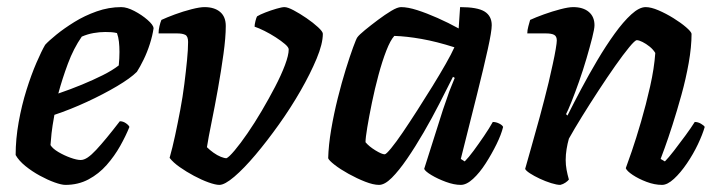

<svg xmlns="http://www.w3.org/2000/svg" viewBox="-20 -520 2023 540"><path d="M164 0Q153 0 133.5 -7Q114 -14 92 -26Q70 -38 51.5 -53Q33 -68 24 -84Q24 -129 32.5 -176.5Q41 -224 54.5 -267Q68 -310 82.5 -343.5Q97 -377 107 -394Q117 -405 138.5 -422.5Q160 -440 189 -458Q218 -476 252 -488Q286 -500 321 -500Q337 -500 358 -489Q379 -478 395 -464Q411 -450 412 -441Q409 -420 401.5 -396.5Q394 -373 384 -352.5Q374 -332 365 -318Q347 -300 309 -277.5Q271 -255 224.5 -233.5Q178 -212 133 -197Q127 -164 125 -145.5Q123 -127 122 -112Q128 -102 144 -92.5Q160 -83 178 -76.5Q196 -70 207 -70Q216 -70 226.5 -77Q237 -84 250.5 -98.5Q264 -113 280.5 -133Q297 -153 317 -179Q326 -179 334 -173.5Q342 -168 344 -163Q334 -138 318 -109.5Q302 -81 280 -56Q258 -31 229 -15.5Q200 0 164 0ZM144 -257Q179 -269 210.5 -282Q242 -295 269 -308.5Q296 -322 314 -336Q315 -346 315.5 -355.5Q316 -365 316 -374Q316 -389 314.5 -402.5Q313 -416 309 -427Q301 -429 293 -429.5Q285 -430 276 -430Q260 -430 243 -427Q226 -424 210 -417Q187 -384 171 -341Q155 -298 144 -257Z M597 0Q586 0 566.5 -7Q547 -14 525.5 -25.5Q504 -37 485.5 -50Q467 -63 457 -76Q465 -104 472.5 -139Q480 -174 487 -211Q494 -248 498.5 -284Q503 -320 506 -350.5Q509 -381 509 -402Q509 -418 501 -422Q493 -426 479 -426H426Q426 -436 428.5 -446.5Q431 -457 434 -464Q449 -471 472 -479.5Q495 -488 518.5 -494Q542 -500 555 -500Q583 -500 599 -486.5Q615 -473 615 -447Q615 -415 608.5 -368Q602 -321 593 -270.5Q584 -220 575 -176Q566 -132 562 -106Q570 -98 580.5 -90.5Q591 -83 601 -79Q611 -75 617 -75Q624 -78 640 -97Q656 -116 676 -145Q696 -174 716 -208Q736 -242 753.5 -275.5Q771 -309 781.5 -337Q792 -365 792 -381Q792 -387 781.5 -396Q771 -405 755.5 -415Q740 -425 724 -433Q708 -441 696 -445Q696 -451 698.5 -461Q701 -471 703 -474Q711 -479 726.5 -485Q742 -491 757.5 -495.5Q773 -500 780 -500Q789 -500 806 -491Q823 -482 842 -469Q861 -456 874.5 -443.5Q888 -431 888 -425Q888 -397 870.5 -355Q853 -313 825.5 -265Q798 -217 764.5 -170Q731 -123 698.5 -84.5Q666 -46 639 -23Q612 0 597 0Z M1046 0Q1030 0 1007 -9Q984 -18 960.5 -31Q937 -44 921 -56.5Q905 -69 903 -75Q904 -112 911.5 -156Q919 -200 930 -244Q941 -288 952.5 -325Q964 -362 973 -386.5Q982 -411 985 -415Q990 -422 1006.5 -435.5Q1023 -449 1043 -464Q1063 -479 1080.5 -489.5Q1098 -500 1108 -500Q1127 -500 1153.5 -491.5Q1180 -483 1210.5 -469.5Q1241 -456 1270 -440L1274 -500Q1323 -500 1343 -487.5Q1363 -475 1363 -449Q1363 -432 1352 -382Q1341 -332 1321.5 -254Q1302 -176 1276 -73L1287 -66Q1298 -77 1312 -96Q1326 -115 1341 -137Q1356 -159 1366 -177Q1375 -177 1384 -172.5Q1393 -168 1395 -163Q1390 -142 1376.5 -114.5Q1363 -87 1346 -60.5Q1329 -34 1310.5 -17Q1292 0 1276 0Q1257 0 1234 -8.5Q1211 -17 1193.5 -27.5Q1176 -38 1173 -45L1226 -212Q1233 -231 1238 -246.5Q1243 -262 1248.5 -275Q1254 -288 1259 -301L1254 -304Q1237 -270 1216 -229Q1195 -188 1171.5 -147.5Q1148 -107 1125 -73.5Q1102 -40 1082 -20Q1062 0 1046 0ZM1062 -86Q1066 -86 1080 -103Q1094 -120 1113 -148Q1132 -176 1153.5 -209.5Q1175 -243 1196 -277Q1217 -311 1233.5 -340Q1250 -369 1258 -387Q1208 -403 1165.5 -410.5Q1123 -418 1089 -419Q1078 -407 1066.5 -377.5Q1055 -348 1044.5 -309Q1034 -270 1026 -231Q1018 -192 1013 -162Q1008 -132 1008 -120Q1018 -108 1036 -97Q1054 -86 1062 -86Z M1556 0Q1546 0 1530 -5Q1514 -10 1498 -17.5Q1482 -25 1470.5 -32.5Q1459 -40 1457 -45Q1463 -67 1474 -105Q1485 -143 1498 -191Q1511 -239 1523 -288Q1529 -314 1534.5 -339Q1540 -364 1543 -382Q1546 -400 1546 -406Q1546 -418 1538.5 -422Q1531 -426 1516 -426H1463Q1463 -435 1466 -446Q1469 -457 1471 -464Q1486 -471 1509.5 -479.5Q1533 -488 1556 -494Q1579 -500 1592 -500Q1620 -500 1636 -486.5Q1652 -473 1652 -449Q1652 -439 1645.5 -413.5Q1639 -388 1629.5 -355.5Q1620 -323 1608.5 -290.5Q1597 -258 1587 -233Q1577 -208 1572 -199L1576 -195Q1593 -229 1614.5 -269.5Q1636 -310 1660 -350.5Q1684 -391 1708.5 -425Q1733 -459 1755.5 -479.5Q1778 -500 1796 -500Q1811 -500 1832 -491Q1853 -482 1874 -469Q1895 -456 1909.5 -443.5Q1924 -431 1925 -425Q1925 -388 1917 -343Q1909 -298 1896.5 -253Q1884 -208 1871.5 -169Q1859 -130 1849.5 -104Q1840 -78 1838 -73L1850 -66Q1860 -76 1875.5 -96Q1891 -116 1907.5 -138.5Q1924 -161 1934 -177Q1943 -177 1951.5 -172Q1960 -167 1962 -163Q1956 -142 1943 -114.5Q1930 -87 1912 -60.5Q1894 -34 1875.5 -17Q1857 0 1842 0Q1821 0 1798.5 -8.5Q1776 -17 1759.5 -28Q1743 -39 1740 -47Q1745 -60 1757 -95Q1769 -130 1783 -178Q1797 -226 1808.5 -277Q1820 -328 1823 -371Q1817 -381 1807 -389Q1797 -397 1787 -402Q1777 -407 1771 -407Q1766 -407 1749.5 -387Q1733 -367 1710.5 -335Q1688 -303 1663.5 -265.5Q1639 -228 1617 -192.5Q1595 -157 1580 -130Q1576 -116 1573.5 -100.5Q1571 -85 1571 -70Q1571 -56 1573.5 -42.5Q1576 -29 1580 -15Q1577 -11 1570.5 -6.5Q1564 -2 1556 0Z"/></svg>

Font: Texturina Medium 12pt SemiBold
Style: Italic
Weight: 600
Italic angle: -11°
Version: Version 1.002